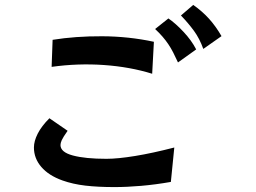

<svg xmlns="http://www.w3.org/2000/svg" viewBox="-20 -738 1040 781"><path d="M675 2Q612 13 554 18Q496 23 446 23Q378 23 327 17Q276 11 234 -4Q178 -24 148 -59Q118 -94 118 -138Q118 -164 133.5 -194.5Q149 -225 181 -257L255 -206Q236 -179 231 -167.5Q226 -156 226 -148Q226 -119 276.5 -105.5Q327 -92 413 -92Q459 -92 529.5 -103.5Q600 -115 689 -138ZM599 -438Q509 -466 403 -473.5Q297 -481 190 -466L194 -576Q287 -591 395.5 -590.5Q504 -590 606 -568ZM704 -484Q694 -506 684.5 -524.5Q675 -543 664.5 -558.5Q654 -574 641.5 -588.5Q629 -603 611 -620L665 -663Q693 -644 726 -609Q759 -574 778 -537ZM807 -539Q792 -581 769 -612.5Q746 -644 716 -675L766 -718Q803 -692 830.5 -661.5Q858 -631 881 -591Z"/></svg>

Font: NanumGothicCoding
Style: Bold
Weight: 700
Monospace: yes
Designer: Kwon Bruce; Nicolas Noh; Sung-woo Choi; Go-un Cha; Soo-hyun Park;
Foundry: NHN Corporation
Version: Version 2.000;PS 1;hotconv 1.0.49;makeotf.lib2.0.14853